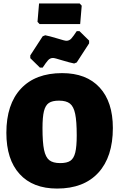

<svg xmlns="http://www.w3.org/2000/svg" viewBox="-20 -1084 693 1116"><path d="M636 -340Q636 -172 551.5 -80Q467 12 312 12Q171 12 94 -72.5Q17 -157 17 -312Q17 -478 101.5 -568.5Q186 -659 341 -659Q482 -659 559 -575.5Q636 -492 636 -340ZM227 -339Q227 -256 236 -213Q245 -170 266.5 -153Q288 -136 330 -136Q369 -136 389 -149.5Q409 -163 417.5 -197.5Q426 -232 426 -297Q426 -379 417 -422Q408 -465 386.5 -482Q365 -499 323 -499Q284 -499 264 -485.5Q244 -472 235.5 -438Q227 -404 227 -339ZM498 -848V-832L426 -721L411 -715Q389 -719 339 -734Q298 -747 288 -747Q271 -747 259 -733.5Q247 -720 228 -691H212L156 -746V-762L228 -873L243 -879Q265 -875 315 -860Q356 -847 366 -847Q383 -847 395 -860.5Q407 -874 426 -903H442ZM455 -1051 446 -944H210L198 -957L207 -1064H443Z"/></svg>

Font: Luna Sans Black
Style: Regular
Weight: 900
Designer: Juan Pablo del Peral
Foundry: Huerta Tipografica
Version: Version 2.001; ttfautohint (v1.5)